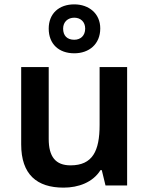

<svg xmlns="http://www.w3.org/2000/svg" viewBox="-20 -900 682 879"><path d="M320 -656C388 -656 439 -698 439 -770C439 -838 387 -880 320 -880C250 -880 203 -838 203 -769C203 -698 250 -656 320 -656ZM320 -718C287 -718 269 -737 269 -769C269 -800 291 -819 320 -819C349 -819 370 -800 370 -769C370 -737 349 -718 320 -718ZM562 -593H436V-328C436 -209 404 -143 303 -143C234 -143 203 -183 203 -264V-593H77V-239C77 -101 149 -41 271 -41C339 -41 405 -65 440 -121H446L463 -51H562Z"/></svg>

Font: Noto Sans Tamil UI SemiBold
Style: Regular
Weight: 600
Designer: Jelle Bosma - Monotype Design Team
Foundry: Monotype Imaging Inc.
Version: Version 2.004